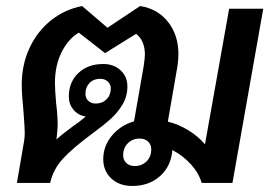

<svg xmlns="http://www.w3.org/2000/svg" viewBox="-20 -606 901 636"><path d="M852 -577 750 0H648Q639 -32 613 -61Q587 -90 551 -109Q547 -56 510.5 -23Q474 10 418 10Q375 10 348.5 -15Q322 -40 322 -79Q322 -122 350.5 -156.5Q379 -191 424 -204L456 -387Q460 -415 460 -425Q460 -471 431 -494L328 -430L241 -498Q206 -477 184 -433Q162 -389 162 -331Q162 -309 166 -263Q171 -225 171 -192Q171 -178 167 -144Q184 -160 222 -188Q242 -201 264 -220Q239 -224 223.5 -242.5Q208 -261 208 -286Q208 -334 239.5 -364Q271 -394 322 -394Q357 -394 379.5 -373Q402 -352 402 -320Q402 -287 386 -260Q370 -233 346 -211.5Q322 -190 281 -160Q223 -117 190 -82Q157 -47 146 0H36L60 -140Q62 -154 62 -165Q62 -182 58 -234Q52 -294 52 -325Q52 -392 78 -447.5Q104 -503 149.5 -539Q195 -575 252 -586L336 -514L444 -586Q502 -577 536.5 -533.5Q571 -490 571 -427Q571 -408 568 -388L536 -203Q570 -195 603 -175Q636 -155 659 -128L739 -577ZM297 -263Q319 -263 333 -277Q347 -291 347 -313Q347 -327 337 -336Q327 -345 312 -345Q290 -345 276.5 -331Q263 -317 263 -295Q263 -281 272.5 -272Q282 -263 297 -263ZM481 -111Q481 -127 470.5 -137Q460 -147 443 -147Q419 -147 403.5 -131.5Q388 -116 388 -92Q388 -76 398.5 -66Q409 -56 426 -56Q450 -56 465.5 -71.5Q481 -87 481 -111Z"/></svg>

Font: Sarabun SemiBold
Style: Italic
Weight: 600
Italic angle: -10°
Designer: Suppakit Chalermlarp | Katatrad Co.,Ltd.
Foundry: Cadson Demak Co.,Ltd.
Version: Version 1.000; ttfautohint (v1.6)